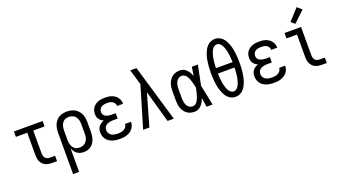

<svg xmlns="http://www.w3.org/2000/svg" viewBox="-73 -1446 4146 2341"><g transform="rotate(-20 2000.0 -275.5)"><path d="M366 0Q345 0 324.5 -3.5Q304 -7 285 -16Q266 -25 251.5 -40Q237 -55 227.5 -74Q218 -93 214.5 -113.5Q211 -134 211 -155V-450H64V-520H436V-450H289V-155Q289 -138 293 -122Q297 -106 307.5 -93.5Q318 -81 334 -75.5Q350 -70 366 -70H434V0Z M564 215V-320Q564 -347 568 -373Q572 -399 582 -423.5Q592 -448 609 -469Q626 -490 649 -503.5Q672 -517 698 -522.5Q724 -528 751 -528Q778 -528 804.5 -522.5Q831 -517 854.5 -504Q878 -491 896 -470.5Q914 -450 925 -425Q936 -400 940 -373.5Q944 -347 944 -320V-200Q944 -175 941 -150Q938 -125 930 -101.5Q922 -78 908.5 -57Q895 -36 875 -21Q855 -6 830.5 1Q806 8 781 8Q758 8 735.5 2Q713 -4 694.5 -17.5Q676 -31 663 -50.5Q650 -70 642 -91V215ZM751 -62Q768 -62 784.5 -66Q801 -70 815 -79.5Q829 -89 839.5 -103Q850 -117 856 -133Q862 -149 864 -166Q866 -183 866 -200V-320Q866 -337 864 -354Q862 -371 856 -387Q850 -403 840 -417Q830 -431 816 -440.5Q802 -450 785 -454Q768 -458 751 -458Q734 -458 718 -454Q702 -450 688.5 -440Q675 -430 665.5 -415.5Q656 -401 651 -385.5Q646 -370 644 -353.5Q642 -337 642 -320V-200Q642 -183 644 -166.5Q646 -150 651 -134.5Q656 -119 665.5 -104.5Q675 -90 688 -80Q701 -70 717.5 -66Q734 -62 751 -62Z M1247 8Q1224 8 1200 5Q1176 2 1153.5 -5.5Q1131 -13 1110.5 -26.5Q1090 -40 1076 -59.5Q1062 -79 1055 -102Q1048 -125 1048 -149Q1048 -170 1053.5 -190Q1059 -210 1072 -226Q1085 -242 1102.5 -253Q1120 -264 1139 -271Q1123 -278 1108.5 -288.5Q1094 -299 1083 -313.5Q1072 -328 1068 -345.5Q1064 -363 1064 -381Q1064 -403 1070 -425Q1076 -447 1089 -464.5Q1102 -482 1120.5 -495Q1139 -508 1160 -515.5Q1181 -523 1203 -525.5Q1225 -528 1247 -528Q1269 -528 1290.5 -525.5Q1312 -523 1333 -515.5Q1354 -508 1372 -495.5Q1390 -483 1403 -465.5Q1416 -448 1423 -427Q1430 -406 1430 -384V-382H1352V-383Q1352 -401 1342.5 -417Q1333 -433 1317 -442.5Q1301 -452 1283 -455Q1265 -458 1247 -458Q1229 -458 1210.5 -454.5Q1192 -451 1176 -441.5Q1160 -432 1151 -415.5Q1142 -399 1142 -380Q1142 -368 1146 -356Q1150 -344 1158.5 -335Q1167 -326 1178 -320Q1189 -314 1201 -311Q1213 -308 1225.5 -306.5Q1238 -305 1250 -305H1306V-235H1250Q1236 -235 1222 -234Q1208 -233 1194 -229Q1180 -225 1167.5 -218.5Q1155 -212 1145 -202Q1135 -192 1130.5 -178.5Q1126 -165 1126 -150Q1126 -129 1136.5 -110Q1147 -91 1165.5 -80Q1184 -69 1205 -65.5Q1226 -62 1247 -62Q1268 -62 1288 -65Q1308 -68 1326 -78Q1344 -88 1356 -105Q1368 -122 1368 -143H1446V-142Q1446 -119 1438 -96.5Q1430 -74 1415.5 -55.5Q1401 -37 1381 -24.5Q1361 -12 1339 -4.5Q1317 3 1294 5.5Q1271 8 1247 8Z M1551 0 1710 -535 1687 -614Q1678 -644 1669 -674.5Q1660 -705 1651 -735H1732L1949 0H1868L1751 -415L1632 0Z M2220 8Q2195 8 2169.5 2Q2144 -4 2123 -19Q2102 -34 2087 -55Q2072 -76 2063 -100Q2054 -124 2051 -149Q2048 -174 2048 -200V-320Q2048 -346 2051 -371Q2054 -396 2063 -420Q2072 -444 2087 -465Q2102 -486 2123 -501Q2144 -516 2169.5 -522Q2195 -528 2220 -528Q2244 -528 2266.5 -517.5Q2289 -507 2305.5 -489.5Q2322 -472 2334 -451Q2346 -430 2355 -408Q2359 -436 2363.5 -464Q2368 -492 2372 -520H2450Q2437 -456 2424.5 -391.5Q2412 -327 2398 -263Q2413 -198 2425.5 -132Q2438 -66 2452 0H2374Q2370 -29 2365.5 -58Q2361 -87 2356 -116V-118Q2347 -95 2335 -73Q2323 -51 2306.5 -32.5Q2290 -14 2267.5 -3Q2245 8 2220 8ZM2220 -62Q2241 -62 2257.5 -75.5Q2274 -89 2284 -107Q2294 -125 2301 -144.5Q2308 -164 2313.5 -183.5Q2319 -203 2323.5 -223.5Q2328 -244 2332 -264Q2328 -283 2323.5 -302.5Q2319 -322 2313.5 -341.5Q2308 -361 2301 -379.5Q2294 -398 2283.5 -415Q2273 -432 2256.5 -445Q2240 -458 2220 -458Q2205 -458 2189.5 -452.5Q2174 -447 2163 -436.5Q2152 -426 2144.5 -411.5Q2137 -397 2133 -382Q2129 -367 2127.5 -351.5Q2126 -336 2126 -320V-200Q2126 -184 2127.5 -168.5Q2129 -153 2133 -138Q2137 -123 2144.5 -108.5Q2152 -94 2163 -83.5Q2174 -73 2189.5 -67.5Q2205 -62 2220 -62Z M2750 8Q2721 8 2694 -4Q2667 -16 2647.5 -37.5Q2628 -59 2615 -85.5Q2602 -112 2593 -139Q2584 -166 2578.5 -194.5Q2573 -223 2570 -252Q2567 -281 2565.5 -310Q2564 -339 2564 -368Q2564 -396 2565.5 -425Q2567 -454 2570 -483Q2573 -512 2578.5 -540.5Q2584 -569 2593 -596Q2602 -623 2615 -649.5Q2628 -676 2647.5 -697.5Q2667 -719 2694 -731Q2721 -743 2750 -743Q2779 -743 2806 -731Q2833 -719 2852.5 -697.5Q2872 -676 2885 -649.5Q2898 -623 2907 -596Q2916 -569 2921.5 -540.5Q2927 -512 2930 -483Q2933 -454 2934.5 -425Q2936 -396 2936 -368Q2936 -339 2934.5 -310Q2933 -281 2930 -252Q2927 -223 2921.5 -194.5Q2916 -166 2907 -139Q2898 -112 2885 -85.5Q2872 -59 2852.5 -37.5Q2833 -16 2806 -4Q2779 8 2750 8ZM2642 -403H2858Q2857 -422 2856 -441.5Q2855 -461 2853 -480.5Q2851 -500 2848 -519.5Q2845 -539 2840 -558Q2835 -577 2828.5 -595.5Q2822 -614 2812 -631Q2802 -648 2786 -660.5Q2770 -673 2750 -673Q2730 -673 2714 -660.5Q2698 -648 2688 -631Q2678 -614 2671.5 -595.5Q2665 -577 2660 -558Q2655 -539 2652 -519.5Q2649 -500 2647 -480.5Q2645 -461 2644 -441.5Q2643 -422 2642 -403ZM2750 -62Q2770 -62 2786 -74.5Q2802 -87 2812 -104Q2822 -121 2828.5 -139.5Q2835 -158 2840 -177Q2845 -196 2848 -215.5Q2851 -235 2853 -254.5Q2855 -274 2856 -293.5Q2857 -313 2858 -333H2642Q2643 -313 2644 -293.5Q2645 -274 2647 -254.5Q2649 -235 2652 -215.5Q2655 -196 2660 -177Q2665 -158 2671.5 -139.5Q2678 -121 2688 -104Q2698 -87 2714 -74.5Q2730 -62 2750 -62Z M3247 8Q3224 8 3200 5Q3176 2 3153.5 -5.5Q3131 -13 3110.5 -26.5Q3090 -40 3076 -59.5Q3062 -79 3055 -102Q3048 -125 3048 -149Q3048 -170 3053.5 -190Q3059 -210 3072 -226Q3085 -242 3102.5 -253Q3120 -264 3139 -271Q3123 -278 3108.5 -288.5Q3094 -299 3083 -313.5Q3072 -328 3068 -345.5Q3064 -363 3064 -381Q3064 -403 3070 -425Q3076 -447 3089 -464.5Q3102 -482 3120.5 -495Q3139 -508 3160 -515.5Q3181 -523 3203 -525.5Q3225 -528 3247 -528Q3269 -528 3290.5 -525.5Q3312 -523 3333 -515.5Q3354 -508 3372 -495.5Q3390 -483 3403 -465.5Q3416 -448 3423 -427Q3430 -406 3430 -384V-382H3352V-383Q3352 -401 3342.5 -417Q3333 -433 3317 -442.5Q3301 -452 3283 -455Q3265 -458 3247 -458Q3229 -458 3210.5 -454.5Q3192 -451 3176 -441.5Q3160 -432 3151 -415.5Q3142 -399 3142 -380Q3142 -368 3146 -356Q3150 -344 3158.5 -335Q3167 -326 3178 -320Q3189 -314 3201 -311Q3213 -308 3225.5 -306.5Q3238 -305 3250 -305H3306V-235H3250Q3236 -235 3222 -234Q3208 -233 3194 -229Q3180 -225 3167.5 -218.5Q3155 -212 3145 -202Q3135 -192 3130.5 -178.5Q3126 -165 3126 -150Q3126 -129 3136.5 -110Q3147 -91 3165.5 -80Q3184 -69 3205 -65.5Q3226 -62 3247 -62Q3268 -62 3288 -65Q3308 -68 3326 -78Q3344 -88 3356 -105Q3368 -122 3368 -143H3446V-142Q3446 -119 3438 -96.5Q3430 -74 3415.5 -55.5Q3401 -37 3381 -24.5Q3361 -12 3339 -4.5Q3317 3 3294 5.5Q3271 8 3247 8Z M3866 0Q3845 0 3824.5 -3.5Q3804 -7 3785 -16Q3766 -25 3751.5 -40Q3737 -55 3727.5 -74Q3718 -93 3714.5 -113.5Q3711 -134 3711 -155V-450H3575V-520H3789V-155Q3789 -138 3793 -122Q3797 -106 3807.5 -93.5Q3818 -81 3834 -75.5Q3850 -70 3866 -70H3934V0ZM3737 -579 3689 -621 3821 -766 3879 -714Z"/></g></svg>

Font: Iosevka www.saffi
Style: Regular
Weight: 400
Monospace: yes
Designer: Belleve Invis
Foundry: Belleve Invis
Version: Version 22.0.2; ttfautohint (v1.8.3)